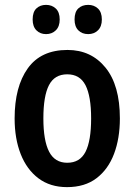

<svg xmlns="http://www.w3.org/2000/svg" viewBox="-20 -851 552 788"><path d="M472 -365Q472 -283 448 -219.5Q424 -156 376 -119.5Q328 -83 255 -83Q186 -83 138 -119Q90 -155 65 -218.5Q40 -282 40 -365Q40 -495 94 -570.5Q148 -646 257 -646Q354 -646 413 -573.5Q472 -501 472 -365ZM158 -365Q158 -274 181.5 -228.5Q205 -183 256 -183Q308 -183 331 -228Q354 -273 354 -365Q354 -456 331 -501Q308 -546 256 -546Q204 -546 181 -501.5Q158 -457 158 -365ZM114 -771Q114 -802 129.5 -816.5Q145 -831 169 -831Q193 -831 209 -816Q225 -801 225 -771Q225 -742 209 -726.5Q193 -711 169 -711Q145 -711 129.5 -726.5Q114 -742 114 -771ZM286 -771Q286 -802 301.5 -816.5Q317 -831 342 -831Q366 -831 382 -816Q398 -801 398 -771Q398 -742 382 -726.5Q366 -711 342 -711Q317 -711 301.5 -726.5Q286 -742 286 -771Z"/></svg>

Font: Noto Sans Kannada UI Condensed SemiBold
Style: Regular
Weight: 600
Width: 3
Designer: Jelle Bosma - Monotype Design Team
Foundry: Monotype Imaging Inc.
Version: Version 2.005; ttfautohint (v1.8.4.7-5d5b)